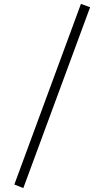

<svg xmlns="http://www.w3.org/2000/svg" viewBox="-20 -809 529 980"><path d="M53.2 132.8 393.1 -789.1 439.9 -772 99.1 150.9Z"/></svg>

Font: Dehuti
Style: Book
Weight: 400
Version: Version 1.2